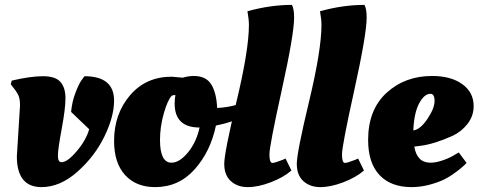

<svg xmlns="http://www.w3.org/2000/svg" viewBox="-20 -754 1959 786"><path d="M49 -114 62 -323Q62 -350 54.5 -365.5Q47 -381 24 -409L28 -424Q105 -442 156 -442Q207 -442 227.5 -418.5Q248 -395 248 -352Q248 -309 232.5 -226Q217 -143 217 -116.5Q217 -90 232 -90Q256 -90 294.5 -135.5Q333 -181 345 -225L271 -296Q275 -338 289 -374.5Q303 -411 314 -426L326 -442Q447 -442 447 -342Q447 -277 407.5 -195.5Q368 -114 297 -51Q226 12 150 12Q49 12 49 -114Z M615 12Q537 12 492 -37.5Q447 -87 447 -177Q447 -287 512 -363.5Q577 -440 683 -440L728 -436Q752 -443 773 -443Q823 -443 844.5 -409Q866 -375 869 -312Q911 -314 949 -325L963 -329Q970 -322 973 -287L974 -276Q929 -253 864 -240Q842 -134 777 -61Q712 12 615 12ZM635 -181Q635 -88 682 -88Q715 -88 749.5 -130Q784 -172 797 -232Q695 -232 695 -330Q695 -347 698 -365Q688 -365 683 -362Q666 -344 650.5 -289.5Q635 -235 635 -181Z M999 -652Q999 -674 993 -708Q1087 -734 1175 -734Q1184 -718 1184 -682Q1184 -614 1133.5 -385.5Q1083 -157 1083 -122Q1083 -87 1095 -87Q1105 -87 1138 -100L1149 -105L1173 -56Q1141 -28 1089 -8Q1037 12 994.5 12Q952 12 925 -12.5Q898 -37 898 -83Q898 -129 948.5 -339.5Q999 -550 999 -652Z M1296 -652Q1296 -674 1290 -708Q1384 -734 1472 -734Q1481 -718 1481 -682Q1481 -614 1430.5 -385.5Q1380 -157 1380 -122Q1380 -87 1392 -87Q1402 -87 1435 -100L1446 -105L1470 -56Q1438 -28 1386 -8Q1334 12 1291.5 12Q1249 12 1222 -12.5Q1195 -37 1195 -83Q1195 -129 1245.5 -339.5Q1296 -550 1296 -652Z M1487 -181Q1487 -305 1562.5 -374Q1638 -443 1749 -443Q1826 -443 1872.5 -409.5Q1919 -376 1919 -320Q1919 -279 1894 -247Q1869 -215 1833 -198Q1757 -164 1701 -157L1676 -154Q1687 -88 1742 -88Q1766 -88 1795 -98.5Q1824 -109 1841 -120L1858 -130L1890 -87Q1890 -87 1879 -76Q1873 -70 1850.5 -52.5Q1828 -35 1803.5 -22Q1779 -9 1741 1.5Q1703 12 1665 12Q1580 12 1533.5 -37.5Q1487 -87 1487 -181ZM1742 -370Q1717 -370 1696 -331Q1675 -292 1672 -220Q1701 -224 1730 -267.5Q1759 -311 1759 -340.5Q1759 -370 1742 -370Z"/></svg>

Font: Oleo Script Swash Caps
Style: Bold
Weight: 700
Designer: Soytutype
Foundry: Soytutype
Version: Version 1.002